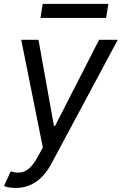

<svg xmlns="http://www.w3.org/2000/svg" viewBox="-28 -747 616 972"><path d="M26.3 120.7Q36.9 123.6 46.5 125.2Q56.1 126.8 65.3 126.8Q79.2 126.8 91.8 122.3Q104.4 117.9 116.5 108.1Q128.6 98.4 140.6 82.2Q152.7 66.1 165.5 42.6L188.9 0L79.5 -545.5H166.9L245 -109.4H250.7L473.7 -545.5H568.2L233.7 78.8Q198.9 144.2 153.1 174.4Q107.2 204.5 51.8 204.5Q30.5 204.5 14.4 201.2Q-1.8 197.8 -7.8 194.6ZM188.2 -727.3H520.6L509.2 -656.2H176.8Z"/></svg>

Font: Inter P
Style: Italic
Weight: 400
Italic angle: -9.40001°
Designer: Rasmus Andersson
Foundry: rsms
Version: Version 3.018;git-588b23468